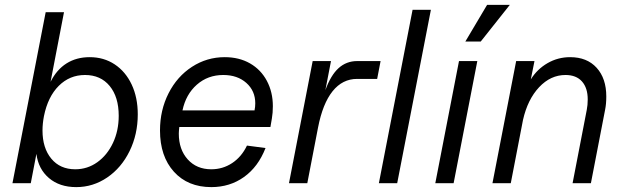

<svg xmlns="http://www.w3.org/2000/svg" viewBox="-20 -750 2558 786"><path d="M129 -120 106 0H31L167 -700H242L187 -415Q212 -465 252.5 -490.5Q293 -516 347 -516Q405 -516 449.5 -486.5Q494 -457 519 -404Q544 -351 544 -282Q544 -200 510.5 -131.5Q477 -63 419 -23.5Q361 16 292 16Q224 16 180.5 -21Q137 -58 129 -120ZM154 -216Q154 -144 190 -100.5Q226 -57 288 -57Q338 -57 378.5 -86Q419 -115 442.5 -165Q466 -215 466 -276Q466 -353 429 -398Q392 -443 328 -443Q265 -443 220.5 -398.5Q176 -354 160 -275Q154 -244 154 -216Z M635 -216Q635 -299 670 -368Q705 -437 766 -476.5Q827 -516 900 -516Q959 -516 1003.5 -490.5Q1048 -465 1072.5 -419Q1097 -373 1097 -315Q1097 -288 1093 -265L1087 -230H714Q712 -212 712 -203Q712 -138 748.5 -97.5Q785 -57 845 -57Q892 -57 930.5 -82.5Q969 -108 991 -154L1067 -144Q1037 -67 979 -25.5Q921 16 845 16Q749 16 692 -47Q635 -110 635 -216ZM1025 -327Q1025 -378 988.5 -410.5Q952 -443 894 -443Q831 -443 786 -403.5Q741 -364 727 -298H1022Q1025 -313 1025 -327Z M1335 -500 1312 -381Q1334 -442 1366 -471Q1398 -500 1442 -500H1538L1524 -427H1442Q1382 -427 1341.5 -376.5Q1301 -326 1282 -228L1238 0H1163L1260 -500Z M1744 -710 1606 0H1531L1669 -710Z M2067 -730 1948 -580H1885L1974 -730ZM1934 -500 1837 0H1762L1859 -500Z M2386 -343Q2386 -390 2362.5 -416.5Q2339 -443 2295 -443Q2234 -443 2187 -393Q2140 -343 2121 -259L2071 0H1996L2093 -500H2168L2153 -425Q2179 -467 2221.5 -491.5Q2264 -516 2314 -516Q2383 -516 2422.5 -472.5Q2462 -429 2462 -355Q2462 -324 2457 -300L2399 0H2324L2382 -300Q2386 -320 2386 -343Z"/></svg>

Font: MedMera Sans
Style: Italic
Weight: 400
Italic angle: -11°
Designer: Kasper Nordkvist
Foundry: UNCUT.wtf
Version: Version 1.300